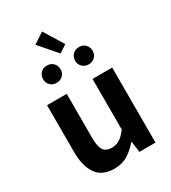

<svg xmlns="http://www.w3.org/2000/svg" viewBox="-235 -1107 1107 1241"><g transform="rotate(-30 318.5 -487.0)"><path d="M246.4 13.8Q155.3 13.8 113.9 -45.8Q72.6 -105.3 72.6 -210.6V-559.8H219.4V-228.7Q219.4 -164.3 238.3 -138.2Q257.3 -112 298.6 -112Q332.7 -112 358.4 -128.6Q384.1 -145.2 412 -182.1V-559.8H558.8V0H438.9L427.9 -80.6H424.3Q388.2 -37.8 346 -12Q303.8 13.8 246.4 13.8ZM198.8 -653.4Q170.8 -653.4 152.5 -671.7Q134.2 -690 134.2 -717.3Q134.2 -745.8 152.5 -764.1Q170.8 -782.4 198.8 -782.4Q227.3 -782.4 246 -764.1Q264.7 -745.8 264.7 -717.3Q264.7 -690 246 -671.7Q227.3 -653.4 198.8 -653.4ZM315.4 -805.7 202.7 -935.6 282.7 -988.3 372.2 -842.9ZM438.9 -653.4Q410.7 -653.4 392 -671.7Q373.3 -690 373.3 -717.3Q373.3 -745.8 392 -764.1Q410.7 -782.4 438.9 -782.4Q467.2 -782.4 485.5 -764.1Q503.8 -745.8 503.8 -717.3Q503.8 -690 485.5 -671.7Q467.2 -653.4 438.9 -653.4Z"/></g></svg>

Font: Shanggu Sans SC VF
Style: Regular
Weight: 250
Designer: GuiWonder
Version: Version 1.021